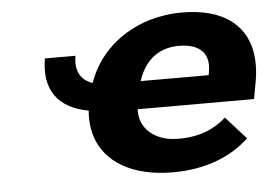

<svg xmlns="http://www.w3.org/2000/svg" viewBox="-44 -596 943 664"><g transform="rotate(-5 427.5 -264.0)"><path d="M796 -85 726 -163C687 -127 633 -104 563 -104C541 -104 522 -106 505 -112C456 -129 426 -165 428 -218H832L843 -278C850 -317 850 -353 844 -385C826 -476 751 -538 609 -538C569 -538 532 -532 497 -522C394 -491 315 -420 281 -322C239 -336 221 -370 230 -421H124C105 -313 154 -247 259 -228C256 -195 259 -163 269 -134C298 -49 387 10 532 10C648 10 738 -29 796 -85ZM685 -326 683 -314H447C466 -374 509 -424 589 -424C663 -424 696 -387 685 -326Z"/></g></svg>

Font: Asimov
Style: XWidIt
Weight: 500
Designer: Google
Version: Version 2.000980; 2014